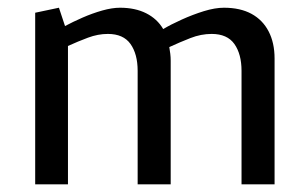

<svg xmlns="http://www.w3.org/2000/svg" viewBox="-20 -482 801 502"><path d="M72 0V-448.7L134.1 -461.8L150 -413.9Q170.5 -424.9 195.9 -436Q221.3 -447.1 247.2 -454.5Q273.1 -461.8 293.9 -461.8Q333.4 -461.8 362.2 -447.3Q391.1 -432.7 406.7 -406Q426.7 -418 455.2 -430.8Q483.6 -443.7 512.9 -452.8Q542.1 -461.8 565.5 -461.8Q608 -461.8 637.4 -445.9Q666.8 -429.9 682.3 -400Q697.9 -370.1 697.9 -329V0H611.5V-296.7Q611.5 -340.6 592.8 -367Q574.1 -393.3 533.3 -393.3Q505.5 -393.3 477.7 -382.4Q449.9 -371.5 422.6 -358.9Q424.1 -350.4 425.2 -341.5Q426.3 -332.5 426.3 -323.1V0H339.9V-296.7Q339.9 -340.6 321.2 -367Q302.5 -393.3 262 -393.3Q236.2 -393.3 210 -383.5Q183.8 -373.7 157.7 -361.8V0Z"/></svg>

Font: Ancizar Sans Thin
Style: Regular
Weight: 100
Designer: Cesar Puertas, Viviana Monsalve, Julian Moncada, Julian Prieto, Jose Castro, Mariel Hernandez, Felipe Aragon, Sara Alarc
Version: Version 8.100